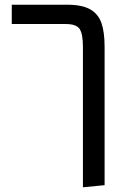

<svg xmlns="http://www.w3.org/2000/svg" viewBox="-20 -584 544 815"><path d="M424 -385V202L332 211V-385Q332 -440 318 -461Q304 -482 259 -482H30V-564H265Q328 -564 362.5 -544.5Q397 -525 410.5 -486.5Q424 -448 424 -385Z"/></svg>

Font: Fira GO
Style: Regular
Weight: 400
Designer: Carrois Corporate
Foundry: Carrois Corporate GbR
Version: Version 0.300